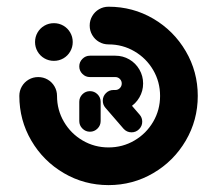

<svg xmlns="http://www.w3.org/2000/svg" viewBox="-20 -542 640 566"><path d="M245.2 -153.7Q232.2 -153.7 223 -163Q213.7 -172.2 213.7 -185.2V-241.9Q213.7 -254.8 223 -264.1Q232.2 -273.3 245.2 -273.3Q258.1 -273.3 267.4 -264.1Q276.7 -254.8 276.7 -241.9V-185.2Q276.7 -172.2 267.4 -163Q258.1 -153.7 245.2 -153.7ZM399.3 -183.3Q399.3 -170.4 390 -161.1Q380.7 -151.9 367.8 -151.9Q353.7 -151.9 344.1 -162.6L290.7 -224.4Q283 -233.3 283 -245.2Q283 -258.1 292.2 -267.4Q301.5 -276.7 314.4 -276.7Q321.5 -276.7 327.8 -273.9Q334.1 -271.1 338.1 -265.9L391.5 -204.1Q399.3 -195.2 399.3 -183.3ZM83.3 -418.1Q83.3 -433.3 90.7 -446.1Q98.1 -458.9 110.9 -466.3Q123.7 -473.7 138.9 -473.7Q154.1 -473.7 166.9 -466.3Q179.6 -458.9 187 -446.1Q194.4 -433.3 194.4 -418.1Q194.4 -403 187 -390.2Q179.6 -377.4 166.9 -370Q154.1 -362.6 138.9 -362.6Q123.7 -362.6 110.9 -370Q98.1 -377.4 90.7 -390.2Q83.3 -403 83.3 -418.1ZM244.4 -466.7Q244.4 -481.9 251.9 -494.6Q259.3 -507.4 272 -514.8Q284.8 -522.2 300 -522.2Q371.5 -522.2 431.9 -486.9Q492.2 -451.5 527.6 -391.1Q563 -330.7 563 -259.3Q563 -187.8 527.6 -127.4Q492.2 -67 431.9 -31.7Q371.5 3.7 300 3.7Q228.5 3.7 168.1 -31.7Q107.8 -67 72.4 -127.4Q37 -187.8 37 -259.3Q37 -274.4 44.4 -287.2Q51.9 -300 64.6 -307.4Q77.4 -314.8 92.6 -314.8Q107.8 -314.8 120.6 -307.4Q133.3 -300 140.7 -287.2Q148.1 -274.4 148.1 -259.3Q148.1 -217.8 168.5 -183Q188.9 -148.1 223.7 -127.8Q258.5 -107.4 300 -107.4Q341.5 -107.4 376.3 -127.8Q411.1 -148.1 431.5 -183Q451.9 -217.8 451.9 -259.3Q451.9 -300.7 431.5 -335.6Q411.1 -370.4 376.3 -390.7Q341.5 -411.1 300 -411.1Q284.8 -411.1 272 -418.5Q259.3 -425.9 251.9 -438.7Q244.4 -451.5 244.4 -466.7ZM283 -245.2Q283 -258.1 292.2 -267.4Q301.5 -276.7 314.4 -276.7H320Q327.8 -276.7 333.3 -282.2Q338.9 -287.8 338.9 -295.9Q338.9 -303.7 333.3 -309.3Q327.8 -314.8 320 -314.8H245.2Q232.2 -314.8 223 -324.1Q213.7 -333.3 213.7 -346.3Q213.7 -359.3 223 -368.5Q232.2 -377.8 245.2 -377.8H320Q342.2 -377.8 361.1 -366.9Q380 -355.9 390.9 -337Q401.9 -318.1 401.9 -295.9Q401.9 -273.7 390.9 -254.8Q380 -235.9 361.1 -224.8Q342.2 -213.7 320 -213.7H314.4Q301.5 -213.7 292.2 -223Q283 -232.2 283 -245.2Z"/></svg>

Font: 26F Galaxy Hebrew Black
Style: Regular
Weight: 900
Designer: C₂₉H₂₅N₃O₅
Version: Version 1.000